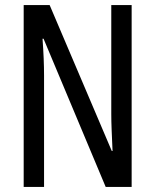

<svg xmlns="http://www.w3.org/2000/svg" viewBox="-20 -734 609 754"><path d="M497 0H395L151 -582H147Q153 -500 153 -438V0H73V-714H175L419 -141H422Q420 -185 418.5 -221.5Q417 -258 417 -286V-714H497Z"/></svg>

Font: Noto Sans Khmer ExtraCondensed
Style: Regular
Weight: 400
Width: 2
Designer: Danh Hong and the Monotype Design Team
Foundry: Monotype Imaging Inc.
Version: Version 2.004; ttfautohint (v1.8.4.7-5d5b)